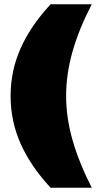

<svg xmlns="http://www.w3.org/2000/svg" viewBox="-20 -770 470 906"><path d="M219 -750H413Q352 -632 322 -526Q292 -420 292 -317Q292 -216 322 -110Q352 -4 413 116H219Q125 15 77.5 -91.5Q30 -198 30 -317Q30 -436 77.5 -542.5Q125 -649 219 -750Z"/></svg>

Font: Unbounded Black
Style: Regular
Weight: 900
Designer: Luke Prowse, Jean-Baptiste Morizot, Fátima Lázaro, Florian Runge
Foundry: NaN
Version: Version 1.701;gftools[0.9.28.dev5+ged2979d]